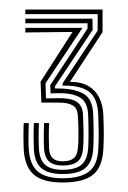

<svg xmlns="http://www.w3.org/2000/svg" viewBox="-20 -820 269 404"><path d="M111.9 -436Q71 -436 51.8 -452Q32.5 -468.1 29.9 -504.6Q29.4 -514.6 29.3 -529.2Q29.2 -543.7 29.9 -561.1H40.5Q39.9 -545.3 39.9 -530.7Q39.9 -516.1 40.6 -505.2Q42.9 -473.1 59.7 -459Q76.5 -444.9 111.9 -444.9Q147.3 -444.9 166 -458Q184.8 -471.1 186.8 -505.5Q187.7 -519.4 187.7 -537.5Q187.6 -555.6 186.7 -578.4Q185.5 -612.5 168.4 -626.2Q151.3 -639.8 117.2 -639.8H111.9L111.6 -644.4L185.5 -755.6L185.5 -790.3H33.3V-800H195.8V-752.5L127.2 -647.8Q151 -647.8 166.1 -638.9Q181.3 -629.9 188.9 -614.4Q196.5 -598.8 197.4 -578.6Q198.5 -553.4 198.4 -536.8Q198.3 -520.3 197.4 -505.9Q195.5 -468.4 175.6 -452.2Q155.7 -436 111.9 -436ZM111.9 -471.7Q93.3 -471.7 83.9 -479.6Q74.5 -487.5 72.8 -505.5Q71.9 -519.2 72.1 -533.8Q72.3 -548.3 72.6 -561.1H83.3Q82.6 -545 82.7 -530.7Q82.8 -516.4 83.3 -506.9Q84.4 -492.7 91.5 -486.6Q98.5 -480.6 111.9 -480.6Q127.1 -480.6 134.6 -486.6Q142.2 -492.7 143.7 -506.5Q144.8 -515 145 -526.2Q145.3 -537.4 145 -550.7Q144.7 -563.9 143.7 -578Q142.5 -592.9 132.5 -598.5Q122.5 -604.2 102.9 -604.1L67.1 -604.1L65.4 -648.1L132.6 -752.8L33.3 -751.7V-761.4H153.6L75.7 -644.7L76.8 -613L103 -613.4Q128 -613.9 140.6 -606.2Q153.2 -598.6 154.5 -580.7Q155.7 -557.2 155.8 -538.3Q155.9 -519.3 154.7 -506.7Q152.7 -487.2 142.5 -479.5Q132.3 -471.7 111.9 -471.7ZM111.9 -453.8Q81.9 -453.8 67.4 -465.8Q52.9 -477.8 51.3 -505.6Q50.8 -514.5 50.7 -530.1Q50.6 -545.7 51.3 -561.1H61.9Q61.2 -545.1 61.3 -530.5Q61.3 -516 62 -506Q63.6 -483.3 75.4 -473Q87.1 -462.7 111.9 -462.7Q137.9 -462.7 150.6 -472.7Q163.3 -482.7 165.4 -506.5Q166.3 -518.3 166.3 -539.1Q166.3 -559.9 165.4 -579.8Q164.1 -605.4 148.1 -614.9Q132 -624.5 103 -623.9L86.4 -623.5L85.7 -641L164.2 -760V-771H33.3V-780.7H174.6L174.9 -756.9L95.5 -638.1L95.8 -633.8H103Q135.4 -633.8 155.1 -623.1Q174.8 -612.4 176.1 -579.8Q177 -558.1 177 -538.8Q177 -519.4 176.1 -505.8Q174.1 -478.3 159.2 -466.1Q144.4 -453.8 111.9 -453.8Z"/></svg>

Font: Big Shoulders Inline Thin
Style: Regular
Weight: 100
Designer: Patric King
Foundry: XO Type Co
Version: Version 2.002